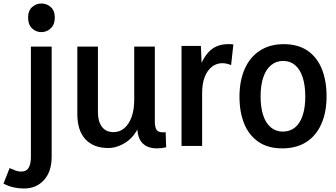

<svg xmlns="http://www.w3.org/2000/svg" viewBox="-96 -836 1927 1100"><path d="M41 244Q14 244 -15.5 238Q-45 232 -76 216L-41 127Q-23 135 -7 141Q9 147 23 147Q56 147 68.5 124.5Q81 102 81 65V-569H200V62Q200 147 156 195.5Q112 244 41 244ZM141 -652Q110 -652 87.5 -673.5Q65 -695 65 -735Q65 -775 88 -795.5Q111 -816 141 -816Q172 -816 195 -795.5Q218 -775 218 -735Q218 -695 194.5 -673.5Q171 -652 141 -652Z M690 -116H702Q673 -51 623.5 -19.5Q574 12 524 12Q440 12 393.5 -38Q347 -88 347 -182V-569H465V-194Q465 -140 488 -109.5Q511 -79 554 -79Q589 -79 615.5 -101Q642 -123 657.5 -164.5Q673 -206 673 -266V-569H791V-141Q791 -108 800.5 -93Q810 -78 836 -78Q840 -78 844.5 -78Q849 -78 853 -79L856 8Q843 11 829 12.5Q815 14 803 14Q749 14 719.5 -16.5Q690 -47 690 -116Z M944 0V-573H1055L1062 -405H1036Q1055 -489 1097.5 -536Q1140 -583 1210 -583Q1218 -583 1225.5 -583Q1233 -583 1241 -581L1228 -463Q1202 -474 1178 -474Q1144 -474 1117.5 -453Q1091 -432 1076.5 -394Q1062 -356 1062 -304V0Z M1653 -282Q1653 -347 1638 -393Q1623 -439 1594.5 -463Q1566 -487 1526 -487Q1487 -487 1457.5 -463Q1428 -439 1412.5 -393.5Q1397 -348 1397 -284Q1397 -220 1412 -175Q1427 -130 1456 -106Q1485 -82 1524 -82Q1565 -82 1594 -105.5Q1623 -129 1638 -174.5Q1653 -220 1653 -282ZM1775 -284Q1775 -193 1745 -125.5Q1715 -58 1658.5 -22Q1602 14 1521 14Q1439 14 1384.5 -23.5Q1330 -61 1303 -127.5Q1276 -194 1276 -282Q1276 -373 1306 -441Q1336 -509 1393 -546Q1450 -583 1529 -583Q1611 -583 1665.5 -546Q1720 -509 1747.5 -441.5Q1775 -374 1775 -284Z"/></svg>

Font: Yaldevi SemiBold
Style: Regular
Weight: 600
Designer: Sol Matas, Rajitha Manaperi, Kosala Senevirathne
Foundry: Mooniak
Version: Version 1.100